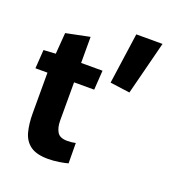

<svg xmlns="http://www.w3.org/2000/svg" viewBox="-137 -876 945 1004"><g transform="rotate(20 335.5 -374.0)"><path d="M240 11Q175 11 141 -13.5Q107 -38 95 -82.5Q83 -127 83 -186V-412H16L23 -516L90 -520L99 -638L231 -665V-520H350L343 -412H231V-200Q231 -161 245.5 -136.5Q260 -112 302 -112Q326 -112 348 -117L349 -4Q332 1 300.5 6Q269 11 240 11ZM521 -461 411 -476 451 -759H597Z"/></g></svg>

Font: Murecho SemiBold
Style: Regular
Weight: 600
Designer: Neil Summerour
Foundry: Positype
Version: Version 1.010; ttfautohint (v1.8.3)